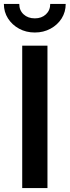

<svg xmlns="http://www.w3.org/2000/svg" viewBox="-53 -961 356 981"><path d="M189.5 -727.5V0H60.5V-727.5ZM125 -794.9Q80.1 -794.9 44.4 -814.5Q8.8 -834 -12.2 -866.9Q-33.2 -899.9 -33.2 -940.9H45.4Q45.4 -908.2 67.6 -887.7Q89.8 -867.2 125 -867.2Q159.7 -867.2 181.6 -887.7Q203.6 -908.2 203.6 -940.9H282.7Q282.7 -899.9 262 -866.9Q241.2 -834 205.3 -814.5Q169.4 -794.9 125 -794.9Z"/></svg>

Font: Inter Display SemiBold
Style: Regular
Weight: 600
Designer: Rasmus Andersson
Foundry: rsms
Version: Version 4.001;git-9221beed3